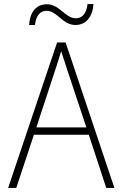

<svg xmlns="http://www.w3.org/2000/svg" viewBox="-20 -925 603 945"><path d="M123 -802H152C158 -855 183 -872 209 -872C261 -872 288 -802 351 -802C400 -802 435 -837 440 -905H411C404 -851 380 -835 352 -835C302 -835 273 -904 211 -904C160 -904 128 -869 123 -802ZM20 0H60L147 -262H417L503 0H543L303 -716H261ZM252 -581C261 -609 272 -642 281 -673C291 -641 303 -608 311 -581L405 -298H159Z"/></svg>

Font: Noto Sans Mono SemiCondensed ExtraLight
Style: Regular
Weight: 200
Width: 4
Designer: Monotype Design Team
Foundry: Monotype Imaging Inc.
Version: Version 2.014